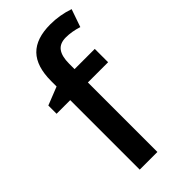

<svg xmlns="http://www.w3.org/2000/svg" viewBox="-239 -825 885 885"><g transform="rotate(-45 203.5 -382.5)"><path d="M353 -453.1H221.2V0H106V-453.1H17.1V-506.8L106 -542V-577.1Q106 -672.9 150.9 -719Q195.8 -765.1 288.1 -765.1Q348.6 -765.1 407.2 -745.1L377 -658.2Q334.5 -671.9 295.9 -671.9Q256.8 -671.9 239 -647.7Q221.2 -623.5 221.2 -575.2V-540H353Z"/></g></svg>

Font: f1_31487          
Style: Regular
Weight: 600
Foundry: Ascender Corporation
Version: Version 1.10